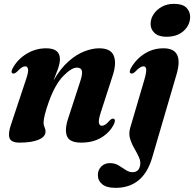

<svg xmlns="http://www.w3.org/2000/svg" viewBox="-20 -712 985 974"><path d="M44.5 -339.5Q32.5 -345 45 -367Q70 -412 115.5 -439.5Q161 -467 214.5 -467Q284 -467 284 -412Q284 -390.5 273.8 -362.2Q263.5 -334 251.5 -303.5Q287 -365 327.8 -400.8Q368.5 -436.5 408.8 -451.8Q449 -467 483 -467Q542 -467 557.2 -429Q572.5 -391 551 -326.5L491 -141Q478.5 -102 482 -88Q485.5 -74 496.5 -74Q505 -74 514 -79.8Q523 -85.5 536.5 -101Q544 -108 548.2 -109.5Q552.5 -111 557 -109.5Q569 -104 556.5 -79Q535.5 -39 493.5 -13.8Q451.5 11.5 392 11.5Q333 11.5 319.8 -21.2Q306.5 -54 326.5 -113.5L385.5 -294.5Q399.5 -336 395.5 -352.5Q391.5 -369 370.5 -369Q342.5 -369 301 -326.5Q259.5 -284 228 -196.5Q201 -121 201 -89.5Q201 -76 206 -66.5Q211 -57 211 -44Q211 -18.5 176.2 -3.5Q141.5 11.5 79.5 11.5Q37 11.5 28.5 -11.2Q20 -34 35.5 -79L113 -312Q125 -347.5 122.2 -361.5Q119.5 -375.5 108 -375.5Q100 -375.5 90.2 -369.5Q80.5 -363.5 65 -347Q52.5 -336.5 44.5 -339.5ZM824 -525.5Q785 -525.5 764.2 -544.5Q743.5 -563.5 744 -591.5Q744 -616.5 759 -639.5Q774 -662.5 800.5 -677.5Q827 -692.5 863 -692.5Q906 -692.5 925.5 -673Q945 -653.5 944.5 -625.5Q944 -584.5 911.5 -555Q879 -525.5 824 -525.5ZM875.5 -334.5 752 87.5Q707 241 566 241Q521 241 498.8 222.8Q476.5 204.5 476.5 175.5Q476.5 150.5 493.5 133Q510.5 115.5 538 115.5Q562.5 115.5 581.5 127Q600.5 138.5 617.5 150Q634.5 161.5 653 161.5Q666.5 161.5 676.5 154.2Q686.5 147 690.5 128.5Q695 108 685.2 86.5Q675.5 65 661.8 41.5Q648 18 640 -8Q632 -34 640.5 -63.5L713.5 -311.5Q723.5 -348 721.5 -361.8Q719.5 -375.5 708 -375.5Q699.5 -375.5 690 -369.5Q680.5 -363.5 664.5 -347Q652.5 -336.5 644 -339.5Q632.5 -344.5 644.5 -367Q670 -412 713.2 -439.5Q756.5 -467 809.5 -467Q914.5 -467 875.5 -334.5Z"/></svg>

Font: Fraunces 72pt S000
Style: Bold Italic
Weight: 700
Italic angle: -16°
Version: Version 1.000; ttfautohint (v1.8.3)